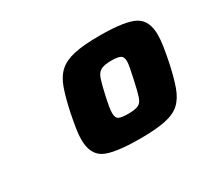

<svg xmlns="http://www.w3.org/2000/svg" viewBox="-74 -809 569 524"><g transform="rotate(-30 210.5 -546.5)"><path d="M238 -397Q156 -397 126.5 -413Q97 -429 97 -475Q97 -490 100 -509Q103 -528 108 -553Q117 -596 127 -624Q137 -652 154.5 -667.5Q172 -683 202 -689.5Q232 -696 281 -696Q362 -696 391.5 -680Q421 -664 421 -619Q421 -603 418 -583.5Q415 -564 410 -539Q401 -496 391 -468Q381 -440 364 -424.5Q347 -409 317 -403Q287 -397 238 -397ZM244 -472Q266 -472 276 -477Q286 -482 291 -498Q296 -514 303 -546Q307 -565 309.5 -577.5Q312 -590 312 -598Q312 -612 304 -616.5Q296 -621 276 -621Q254 -621 243 -615.5Q232 -610 226.5 -594Q221 -578 214 -546Q206 -511 206 -496Q206 -480 214.5 -476Q223 -472 244 -472Z"/></g></svg>

Font: Saira ExtraBold
Style: Italic
Weight: 800
Italic angle: -12°
Designer: Hector Gatti with collaboration of the Omnibus-Type team
Foundry: Omnibus-Type
Version: Version 1.100; ttfautohint (v1.8.3)